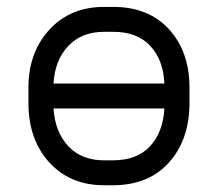

<svg xmlns="http://www.w3.org/2000/svg" viewBox="-20 -532 640 564"><path d="M462.9 -213.4H137.2Q141.6 -144.5 180.4 -102.8Q219.2 -61 286.1 -61H311Q382.3 -61 420.7 -102.3Q459 -143.6 462.9 -213.4ZM536.6 -274.4V-229.5Q536.6 -122.1 476.6 -54.9Q416.5 12.2 311 12.2H286.1Q186 12.2 124.8 -54.9Q63.5 -122.1 63.5 -230V-273.9Q63.5 -377.9 125 -444.8Q186.5 -511.7 285.2 -511.7H313Q416.5 -511.7 476.6 -445.8Q536.6 -379.9 536.6 -274.4ZM313 -438.5H285.2Q219.7 -438.5 180.4 -396.7Q141.1 -355 137.2 -286.6H462.9Q460 -355.5 421.6 -397Q383.3 -438.5 313 -438.5Z"/></svg>

Font: Anka/Coder
Style: Regular
Weight: 400
Monospace: yes
Version: Version 001.100